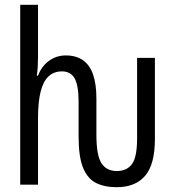

<svg xmlns="http://www.w3.org/2000/svg" viewBox="-20 -780 737 811"><path d="M472.7 10.7Q421.4 10.7 385.5 -7.3Q349.6 -25.4 330.8 -71.5Q312 -117.7 312 -202.6V-349.6Q312 -418.9 295.4 -448.7Q278.8 -478.5 241.7 -478.5Q207.5 -478.5 185.1 -457.5Q162.6 -436.5 151.6 -392.8Q140.6 -349.1 140.6 -280.8V0H65.4V-759.8H140.6V-539.1Q140.6 -517.6 139.4 -497.8Q138.2 -478 135.3 -460.4H140.6Q150.4 -486.8 167.7 -505.9Q185.1 -524.9 208 -535.4Q231 -545.9 257.3 -545.9Q302.2 -545.9 331.1 -525.1Q359.9 -504.4 373.5 -464.1Q387.2 -423.8 387.2 -364.3V-210.9Q387.2 -124 408.4 -90.8Q429.7 -57.6 473.6 -57.6Q516.1 -57.6 537.6 -87.2Q559.1 -116.7 559.1 -196.3V-535.6H634.3V-192.9Q634.3 -85.4 593 -37.4Q551.8 10.7 472.7 10.7Z"/></svg>

Font: Open Sans Condensed
Style: Regular
Weight: 400
Width: 3
Designer: Monotype Design Team
Foundry: Monotype Imaging Inc.
Version: Version 3.000